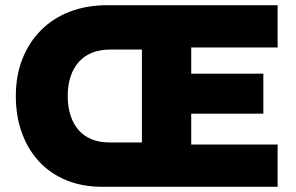

<svg xmlns="http://www.w3.org/2000/svg" viewBox="-20 -720 1142 740"><path d="M375 0Q298 0 236.5 -25Q175 -50 131.5 -96.5Q88 -143 64.5 -207.5Q41 -272 41 -350Q41 -428 66 -492Q91 -556 137.5 -603Q184 -650 249 -675Q314 -700 395 -700H1050V-537H717V-436H995V-282H717V-163H1050V0ZM402 -171H527V-529H405Q366 -529 335.5 -517Q305 -505 284 -481.5Q263 -458 252 -425Q241 -392 241 -350Q241 -308 252 -274.5Q263 -241 283.5 -218Q304 -195 333.5 -183Q363 -171 402 -171Z"/></svg>

Font: Mach ExtraBold
Style: Regular
Weight: 800
Version: Version 1.002